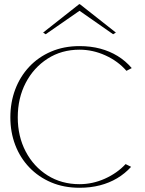

<svg xmlns="http://www.w3.org/2000/svg" viewBox="-20 -883 686 908"><path d="M356 5Q282 5 222 -20.5Q162 -46 118.5 -91.5Q75 -137 52 -197.5Q29 -258 29 -328Q29 -399 52 -460Q75 -521 118 -567Q161 -613 221.5 -639Q282 -665 356 -665Q409 -665 454 -653Q499 -641 536.5 -618Q574 -595 603 -561L578 -548Q538 -594 478.5 -621Q419 -648 356 -648Q271 -648 205 -605.5Q139 -563 101.5 -491Q64 -419 64 -328Q64 -238 101.5 -166.5Q139 -95 205 -53.5Q271 -12 356 -12Q418 -12 476 -38Q534 -64 574 -107L600 -94Q571 -62 534 -40Q497 -18 452.5 -6.5Q408 5 356 5ZM196 -721 184 -729 354 -863H358L528 -729L515 -721L356 -832Z"/></svg>

Font: Panamera Thin
Style: Regular
Weight: 100
Designer: Bastien Sozeau
Foundry: NBR — Bastien Sozeau
Version: Version 3.003;gftools[0.9.33]